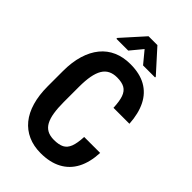

<svg xmlns="http://www.w3.org/2000/svg" viewBox="-269 -1004 1109 1109"><g transform="rotate(45 285.0 -450.0)"><path d="M404.8 -234.4H535.2Q531.7 -155.8 503.2 -101.3Q474.6 -46.9 421.6 -18.6Q368.7 9.8 293 9.8Q235.4 9.8 189.9 -10.5Q144.5 -30.8 113 -69.3Q81.5 -107.9 65.2 -164.3Q48.8 -220.7 48.8 -293.5V-417Q48.8 -489.7 65.9 -546.4Q83 -603 115 -642.1Q147 -681.2 192.9 -701.2Q238.8 -721.2 296.4 -721.2Q372.6 -721.2 423.8 -692.4Q475.1 -663.6 502.9 -608.2Q530.8 -552.7 535.6 -473.1H405.3Q403.3 -524.9 392.6 -555.4Q381.8 -585.9 358.9 -599.1Q335.9 -612.3 296.4 -612.3Q265.6 -612.3 243.2 -601.1Q220.7 -589.8 206.5 -566.2Q192.4 -542.5 185.5 -505.9Q178.7 -469.2 178.7 -418V-293.5Q178.7 -244.1 184.6 -207.5Q190.4 -170.9 203.4 -146.7Q216.3 -122.6 238.3 -110.6Q260.3 -98.6 293 -98.6Q332.5 -98.6 356 -110.6Q379.4 -122.6 390.9 -152.1Q402.3 -181.6 404.8 -234.4ZM328.6 -908.7 451.2 -772.9V-767.1H353L292.5 -840.3L231.9 -767.1H135.3V-773.9L256.3 -908.7Z"/></g></svg>

Font: Roboto Condensed SemiBold
Style: Regular
Weight: 600
Designer: Christian Robertson
Foundry: Google
Version: Version 3.008; 2023